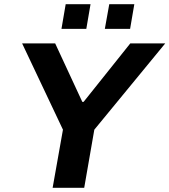

<svg xmlns="http://www.w3.org/2000/svg" viewBox="-20 -892 805 912"><path d="M230 0 279 -276 85 -686H242L371 -408H377L599 -686H765L428 -276L380 0ZM272 -755 292 -872H410L390 -755ZM478 -755 499 -872H618L598 -755Z"/></svg>

Font: Archivo SemiBold
Style: Bold Italic
Weight: 700
Italic angle: -10°
Version: Version 2.001